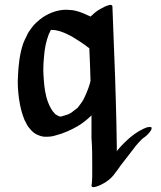

<svg xmlns="http://www.w3.org/2000/svg" viewBox="-20 -534 663 789"><path d="M593 -12C585 -12 577 -8 570 -5C544 7 520 25 500 44C487 56 474 70 463 83L460 88V69C459 7 458 -56 456 -118C454 -186 452 -254 449 -322L442 -506C442 -507 442 -509 441 -511C439 -513 437 -514 434 -514C432 -514 431 -514 429 -513C418 -511 406 -505 396 -499C382 -492 370 -483 359 -472L352 -466L341 -471C318 -482 293 -492 267 -493C262 -493 257 -494 253 -494C218 -494 185 -482 156 -463C138 -450 120 -435 108 -417C101 -407 94 -398 90 -387C85 -377 80 -368 76 -357C76 -356 75 -355 75 -354C61 -313 56 -268 54 -224C54 -216 53 -207 53 -200C53 -168 56 -136 62 -105C66 -85 71 -65 79 -46C79 -45 80 -44 80 -43C80 -42 81 -41 81 -40C82 -39 82 -38 83 -37C88 -26 94 -14 102 -6C112 7 124 17 139 22C148 26 158 28 167 28C183 28 195 27 210 22C242 14 272 0 300 -16C320 -28 339 -43 356 -60V34C359 71 359 107 359 144V189C358 202 359 216 356 228C356 234 360 235 364 235C373 235 386 229 389 228C414 217 438 200 453 177C461 167 469 157 475 147C495 122 514 96 533 72L535 69C544 58 553 48 563 38C567 34 571 32 575 29C585 21 594 12 600 2C602 0 603 -4 603 -7C603 -10 602 -12 598 -12ZM335 -151C329 -137 323 -123 314 -111L299 -91L273 -71C267 -67 260 -64 254 -62L234 -56C233 -56 232 -55 231 -55C228 -55 226 -56 223 -56C217 -59 211 -62 207 -65C192 -80 184 -97 177 -115C166 -145 162 -176 160 -207C159 -220 158 -233 158 -247C158 -265 159 -284 161 -302C163 -332 169 -363 180 -392L189 -411H194C205 -411 214 -409 225 -406C264 -394 299 -370 332 -347C337 -343 342 -339 347 -336C349 -291 351 -246 352 -201C351 -198 350 -196 350 -193C346 -179 341 -165 335 -151ZM574 27C573 28 572 28 572 28C572 28 573 28 574 27Z"/></svg>

Font: Petaluma Script
Style: Regular
Weight: 400
Designer: Daniel Spreadbury
Foundry: Steinberg Media Technologies GmbH
Version: Version 1.10